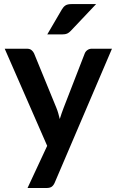

<svg xmlns="http://www.w3.org/2000/svg" viewBox="-20 -751 568 938"><path d="M527 -513 247.5 141Q242 154 233.2 160.8Q224.5 167.5 206.5 167.5H114.5L210.5 -38.5L3 -513H111.5Q126 -513 134.2 -506Q142.5 -499 146.5 -490L255.5 -224Q261 -210.5 264.8 -197Q268.5 -183.5 272 -169.5Q276.5 -183.5 281 -197.2Q285.5 -211 291 -224.5L394 -490Q398 -500 407.2 -506.5Q416.5 -513 428 -513ZM449.5 -731 326 -600.5Q316.5 -590.5 307.8 -586.8Q299 -583 285 -583H211L282 -704.5Q289.5 -717.5 299.5 -724.2Q309.5 -731 329.5 -731Z"/></svg>

Font: Lato
Style: Bold
Weight: 700
Designer: Lukasz Dziedzic with Adam Twardoch and Botio Nikoltchev
Foundry: tyPoland Lukasz Dziedzic
Version: Version 2.010; 2014-09-01; http://www.latofonts.com/; ttfaut